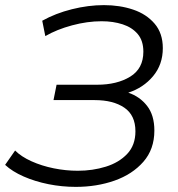

<svg xmlns="http://www.w3.org/2000/svg" viewBox="-53 -724 695 750"><path d="M243 6Q189 6 136.5 -4.5Q84 -15 39.5 -34.5Q-5 -54 -33 -80L6 -136Q30 -112 70 -94Q110 -76 157 -66.5Q204 -57 251 -57Q309 -57 360.5 -73Q412 -89 444 -123Q476 -157 476 -211Q476 -274 432.5 -303.5Q389 -333 317 -333H156L168 -393H326Q404 -393 455.5 -424.5Q507 -456 507 -522Q507 -565 485 -591Q463 -617 426 -629Q389 -641 344 -641Q288 -641 228.5 -625Q169 -609 124 -583L112 -643Q164 -672 228 -688Q292 -704 353 -704Q415 -704 467 -686.5Q519 -669 551 -631.5Q583 -594 583 -536Q583 -472 545 -426.5Q507 -381 448 -362Q493 -347 521.5 -310.5Q550 -274 550 -214Q550 -141 507 -92Q464 -43 394.5 -18.5Q325 6 243 6Z"/></svg>

Font: Montserrat
Style: Italic
Weight: 400
Italic angle: -11.3°
Designer: Julieta Ulanovsky
Foundry: Julieta Ulanovsky
Version: Version 9.000; ttfautohint (v1.8.4.7-5d5b)